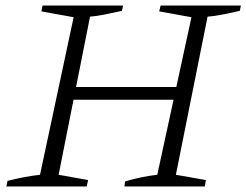

<svg xmlns="http://www.w3.org/2000/svg" viewBox="-20 -671 887 691"><path d="M428 0 430 -18Q460 -27 489.5 -33Q519 -39 546 -42L669 -609L553 -630L558 -651H847L843 -632Q804 -623 777.5 -618Q751 -613 727 -611L613 -42L721 -23L717 0ZM3 0 7 -20Q38 -28 67.5 -33.5Q97 -39 124 -42L245 -609L129 -630L133 -651H423L419 -632Q383 -624 355.5 -618.5Q328 -613 304 -611L191 -42L297 -23L292 0ZM214 -312 223 -358H646L638 -312Z"/></svg>

Font: Piazzolla Thin ExtraLight
Style: Italic
Weight: 250
Italic angle: -11.3°
Version: Version 2.005